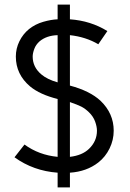

<svg xmlns="http://www.w3.org/2000/svg" viewBox="-20 -756 571 846"><path d="M233.9 -735.8H288.1V-670.9Q379.4 -664.6 453.1 -619.1L413.1 -561Q358.4 -593.3 288.1 -601.1V-378.9Q376 -355.5 422.9 -312Q481 -256.3 481 -180.2Q481 -139.2 462.9 -102.1Q444.8 -64.9 413.1 -40Q361.8 0 288.1 4.9V69.8H233.9V4.9Q127 -2.9 43.9 -63L87.9 -119.1Q151.4 -72.8 233.9 -64.9V-319.8Q155.8 -339.4 112.8 -375Q49.8 -428.2 49.8 -506.8Q49.8 -542 65.4 -574Q81.1 -606 107.9 -627.9Q135.7 -649.9 170.7 -659.9Q205.6 -669.9 233.9 -670.9ZM233.9 -601.1Q185.5 -599.6 154.8 -574.2Q137.7 -559.1 130.9 -540Q124 -521 124 -506.8Q124 -460.4 162.1 -428.2Q188.5 -405.8 233.9 -393.1ZM288.1 -306.2V-64.9Q342.3 -71.3 372.1 -100.1Q407.2 -133.8 407.2 -180.2Q407.2 -197.8 399.2 -220.2Q391.1 -242.7 372.1 -261.2Q355 -277.8 337.9 -286.4Q320.8 -294.9 288.1 -306.2Z"/></svg>

Font: Gidolinya
Style: Regular
Weight: 400
Version: Version 1.0.3